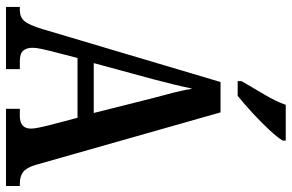

<svg xmlns="http://www.w3.org/2000/svg" viewBox="-186 -785 971 639"><g transform="rotate(90 299.5 -465.5)"><path d="M3 0V-46H14Q36 -46 49.5 -60.5Q63 -75 77 -122L253 -714H354L529 -98Q538 -68 552.5 -57Q567 -46 591 -46H599V0H342V-46H366Q408 -46 408 -83Q408 -94 404.5 -110Q401 -126 398 -139L372 -238H173L150 -149Q147 -137 143 -119Q139 -101 139 -88Q139 -69 148.5 -57.5Q158 -46 183 -46H210V0ZM190 -292H356L308 -483Q297 -523 288.5 -557Q280 -591 275 -620Q269 -591 261 -558Q253 -525 244 -491ZM250 -784Q270 -819 293.5 -858Q317 -897 329 -931H448V-921Q438 -904 412.5 -876.5Q387 -849 356 -820.5Q325 -792 299 -771H250Z"/></g></svg>

Font: Noto Serif Bengali ExtraCondensed SemiBold
Style: Regular
Weight: 600
Width: 2
Designer: Juan Bruce, Universal Thirst, Indian Type Foundry and the Monotype Design Team.
Foundry: Monotype Imaging Inc.
Version: Version 2.003; ttfautohint (v1.8.4.7-5d5b)